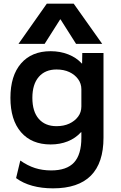

<svg xmlns="http://www.w3.org/2000/svg" viewBox="-20 -810 660 1050"><path d="M270 220Q208 220 157 206Q106 192 68 164L91 68Q131 96 171.5 109Q212 122 260 122Q345 122 385 78.5Q425 35 425 -57V-87H423Q393 -54 350.5 -37Q308 -20 257 -20Q153 -20 95 -87Q37 -154 37 -275Q37 -396 95 -463Q153 -530 257 -530Q309 -530 353.5 -512.5Q398 -495 427 -463H429L430 -520H546V-57Q546 81 477 150.5Q408 220 270 220ZM289 -120Q329 -120 359 -134Q389 -148 407 -172Q425 -196 425 -228V-322Q425 -353 407 -377.5Q389 -402 359 -416Q329 -430 289 -430Q227 -430 192 -389.5Q157 -349 157 -275Q157 -200 192 -160Q227 -120 289 -120ZM81 -570 236 -790H383L539 -570H396L311 -704H309L224 -570Z"/></svg>

Font: M PLUS 2 SemiBold
Style: Regular
Weight: 600
Designer: Coji Morishita
Foundry: UNDERFOREST DESIGN
Version: Version 1.001